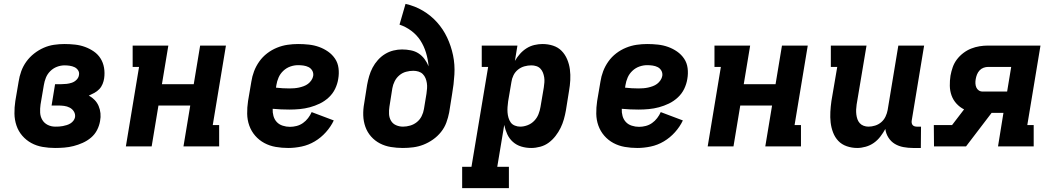

<svg xmlns="http://www.w3.org/2000/svg" viewBox="-20 -755 5440 990"><path d="M264 8Q231 8 199.5 2.5Q168 -3 141.5 -17.5Q115 -32 95 -55Q75 -78 65 -107.5Q55 -137 54.5 -169Q54 -201 59 -234L76 -334Q80 -361 89.5 -387.5Q99 -414 116 -437.5Q133 -461 156 -479Q179 -497 205 -508.5Q231 -520 258.5 -524Q286 -528 312 -528Q340 -528 367 -525Q394 -522 418.5 -513Q443 -504 464 -489.5Q485 -475 498.5 -453.5Q512 -432 516.5 -405.5Q521 -379 517 -351Q515 -337 509 -322Q503 -307 492 -295.5Q481 -284 466.5 -276Q452 -268 438 -262Q455 -253 468 -239.5Q481 -226 488.5 -208.5Q496 -191 498 -171Q500 -151 496 -131Q492 -107 480.5 -84.5Q469 -62 449.5 -45.5Q430 -29 406.5 -18.5Q383 -8 359.5 -2Q336 4 312 6Q288 8 264 8ZM265 -102Q275 -102 284.5 -102.5Q294 -103 304 -105Q314 -107 324 -110Q334 -113 343 -118.5Q352 -124 358.5 -132.5Q365 -141 367 -151Q369 -167 361 -180Q353 -193 339.5 -200Q326 -207 310.5 -209Q295 -211 279 -211H246L264 -321H297Q310 -321 323.5 -322.5Q337 -324 350.5 -328.5Q364 -333 374.5 -343.5Q385 -354 387 -367Q390 -381 383 -392Q376 -403 364.5 -408.5Q353 -414 339.5 -416Q326 -418 313 -418Q293 -418 273.5 -410.5Q254 -403 239 -388Q224 -373 216.5 -354Q209 -335 206 -316L189 -216Q186 -195 187 -174.5Q188 -154 198 -137Q208 -120 226 -111Q244 -102 265 -102Z M629 0 697 -410H664V-520H848L815 -321H979L1012 -520H1145L1077 -110H1110V0H926L961 -211H797L762 0Z M1466 8Q1433 8 1401.5 2.5Q1370 -3 1343 -17.5Q1316 -32 1296 -55Q1276 -78 1265.5 -107Q1255 -136 1254.5 -168.5Q1254 -201 1259 -234L1276 -334Q1280 -361 1290 -387.5Q1300 -414 1317 -438Q1334 -462 1357.5 -480Q1381 -498 1408 -509Q1435 -520 1462.5 -524Q1490 -528 1517 -528Q1545 -528 1572.5 -525Q1600 -522 1625 -513Q1650 -504 1671.5 -489Q1693 -474 1707.5 -452.5Q1722 -431 1725.5 -403.5Q1729 -376 1724 -348Q1720 -322 1708 -297Q1696 -272 1675 -252.5Q1654 -233 1629 -221Q1604 -209 1578 -202Q1552 -195 1525.5 -192.5Q1499 -190 1473 -190Q1451 -190 1429 -191Q1407 -192 1386 -194Q1385 -175 1390 -157Q1395 -139 1407 -126Q1419 -113 1437.5 -107Q1456 -101 1475 -101Q1492 -101 1509.5 -105.5Q1527 -110 1542 -120.5Q1557 -131 1568.5 -146Q1580 -161 1587 -177L1701 -134Q1686 -102 1660.5 -73.5Q1635 -45 1603 -26Q1571 -7 1535.5 0.5Q1500 8 1466 8ZM1473 -299Q1485 -299 1497.5 -300Q1510 -301 1521.5 -303.5Q1533 -306 1545.5 -310.5Q1558 -315 1568 -322.5Q1578 -330 1585.5 -341Q1593 -352 1595 -364Q1597 -379 1590 -391Q1583 -403 1571 -409Q1559 -415 1545 -417Q1531 -419 1517 -419Q1497 -419 1477 -412Q1457 -405 1441 -390Q1425 -375 1416.5 -355.5Q1408 -336 1405 -316L1403 -303Q1421 -301 1438 -300Q1455 -299 1473 -299Z M2057 8Q2026 8 1995.5 3Q1965 -2 1939 -15.5Q1913 -29 1893.5 -51Q1874 -73 1864 -101Q1854 -129 1853 -160Q1852 -191 1858 -223L1873 -318Q1877 -340 1883.5 -362.5Q1890 -385 1901 -406Q1912 -427 1928.5 -445.5Q1945 -464 1965.5 -476.5Q1986 -489 2008.5 -494.5Q2031 -500 2053 -500Q2076 -500 2098.5 -495.5Q2121 -491 2138.5 -479.5Q2156 -468 2169 -450.5Q2182 -433 2190 -413Q2187 -449 2176.5 -483.5Q2166 -518 2147.5 -546.5Q2129 -575 2101 -596Q2073 -617 2040 -628L2071 -735Q2120 -724 2161 -699.5Q2202 -675 2233.5 -640Q2265 -605 2285.5 -561.5Q2306 -518 2316 -470Q2326 -422 2323 -371Q2320 -320 2311 -269L2296 -175Q2291 -149 2281.5 -123Q2272 -97 2254 -74.5Q2236 -52 2212.5 -35.5Q2189 -19 2163.5 -9Q2138 1 2111 4.5Q2084 8 2057 8ZM2058 -102Q2076 -102 2095 -107.5Q2114 -113 2129.5 -125.5Q2145 -138 2154 -156Q2163 -174 2166 -193L2179 -272Q2181 -286 2182 -299.5Q2183 -313 2181 -326.5Q2179 -340 2174 -352Q2169 -364 2160 -373Q2151 -382 2138 -386Q2125 -390 2111 -390Q2093 -390 2074 -385Q2055 -380 2039.5 -367Q2024 -354 2015 -336Q2006 -318 2003 -300L1988 -205Q1985 -186 1986 -167Q1987 -148 1996 -132.5Q2005 -117 2022 -109.5Q2039 -102 2058 -102Z M2604 215H2363V105H2411L2497 -410H2464V-520H2648L2635 -441Q2646 -460 2661 -477Q2676 -494 2695 -506Q2714 -518 2735.5 -523Q2757 -528 2777 -528Q2806 -528 2832 -519.5Q2858 -511 2876 -492.5Q2894 -474 2904.5 -449Q2915 -424 2918.5 -397Q2922 -370 2920.5 -342Q2919 -314 2914 -286L2898 -186Q2894 -163 2887.5 -140Q2881 -117 2870.5 -95.5Q2860 -74 2844.5 -54Q2829 -34 2809.5 -19.5Q2790 -5 2766 1.5Q2742 8 2719 8Q2692 8 2667.5 0.5Q2643 -7 2624.5 -23.5Q2606 -40 2595.5 -63Q2585 -86 2580 -111L2544 105H2604ZM2662 -102Q2681 -102 2700.5 -109.5Q2720 -117 2734.5 -132Q2749 -147 2756.5 -166Q2764 -185 2767 -204L2784 -304Q2786 -317 2787 -330.5Q2788 -344 2786 -356.5Q2784 -369 2779.5 -380.5Q2775 -392 2766.5 -401Q2758 -410 2745.5 -414Q2733 -418 2720 -418Q2702 -418 2684 -413Q2666 -408 2651 -396Q2636 -384 2627.5 -366.5Q2619 -349 2617 -332L2600 -232Q2598 -217 2597 -203Q2596 -189 2597 -175Q2598 -161 2602 -147.5Q2606 -134 2613.5 -123.5Q2621 -113 2634.5 -107.5Q2648 -102 2662 -102Z M3266 8Q3233 8 3201.5 2.5Q3170 -3 3143 -17.5Q3116 -32 3096 -55Q3076 -78 3065.5 -107Q3055 -136 3054.5 -168.5Q3054 -201 3059 -234L3076 -334Q3080 -361 3090 -387.5Q3100 -414 3117 -438Q3134 -462 3157.5 -480Q3181 -498 3208 -509Q3235 -520 3262.5 -524Q3290 -528 3317 -528Q3345 -528 3372.5 -525Q3400 -522 3425 -513Q3450 -504 3471.5 -489Q3493 -474 3507.5 -452.5Q3522 -431 3525.5 -403.5Q3529 -376 3524 -348Q3520 -322 3508 -297Q3496 -272 3475 -252.5Q3454 -233 3429 -221Q3404 -209 3378 -202Q3352 -195 3325.5 -192.5Q3299 -190 3273 -190Q3251 -190 3229 -191Q3207 -192 3186 -194Q3185 -175 3190 -157Q3195 -139 3207 -126Q3219 -113 3237.5 -107Q3256 -101 3275 -101Q3292 -101 3309.5 -105.5Q3327 -110 3342 -120.5Q3357 -131 3368.5 -146Q3380 -161 3387 -177L3501 -134Q3486 -102 3460.5 -73.5Q3435 -45 3403 -26Q3371 -7 3335.5 0.5Q3300 8 3266 8ZM3273 -299Q3285 -299 3297.5 -300Q3310 -301 3321.5 -303.5Q3333 -306 3345.5 -310.5Q3358 -315 3368 -322.5Q3378 -330 3385.5 -341Q3393 -352 3395 -364Q3397 -379 3390 -391Q3383 -403 3371 -409Q3359 -415 3345 -417Q3331 -419 3317 -419Q3297 -419 3277 -412Q3257 -405 3241 -390Q3225 -375 3216.5 -355.5Q3208 -336 3205 -316L3203 -303Q3221 -301 3238 -300Q3255 -299 3273 -299Z M3629 0 3697 -410H3664V-520H3848L3815 -321H3979L4012 -520H4145L4077 -110H4110V0H3926L3961 -211H3797L3762 0Z M4400 8Q4372 8 4346 -1Q4320 -10 4302.5 -28.5Q4285 -47 4275.5 -72Q4266 -97 4263 -123.5Q4260 -150 4261.5 -178Q4263 -206 4267 -234L4297 -410H4264V-520H4448L4397 -216Q4395 -203 4394.5 -190Q4394 -177 4395.5 -164.5Q4397 -152 4401 -140.5Q4405 -129 4413 -120Q4421 -111 4433 -106.5Q4445 -102 4458 -102Q4475 -102 4492.5 -107.5Q4510 -113 4524 -125Q4538 -137 4546 -154Q4554 -171 4557 -188L4612 -520H4745L4681 -133Q4680 -127 4681 -121Q4682 -115 4685.5 -110.5Q4689 -106 4695 -104Q4701 -102 4707 -102H4729L4728 8H4688Q4663 8 4638.5 3.5Q4614 -1 4594 -13Q4574 -25 4561 -45.5Q4548 -66 4545 -90Q4534 -70 4519.5 -51Q4505 -32 4486 -18.5Q4467 -5 4444 1.5Q4421 8 4400 8Z M4796 0 4795 -110H4889L4951 -191Q4929 -202 4912 -220.5Q4895 -239 4886.5 -262.5Q4878 -286 4877.5 -312.5Q4877 -339 4881 -365Q4885 -387 4892.5 -408.5Q4900 -430 4914 -448.5Q4928 -467 4947 -481.5Q4966 -496 4987.5 -504.5Q5009 -513 5031 -516.5Q5053 -520 5074 -520H5345L5277 -110H5310V0H5126L5154 -173H5093L4961 0ZM5046 -283H5173L5194 -410H5075Q5063 -410 5051 -405.5Q5039 -401 5030.5 -391.5Q5022 -382 5017.5 -370.5Q5013 -359 5011 -347Q5009 -336 5009.5 -325Q5010 -314 5014 -304.5Q5018 -295 5026.5 -289Q5035 -283 5046 -283Z"/></svg>

Font: Iosevka HT Extrabold Extended
Style: Italic
Weight: 800
Width: 7
Italic angle: -9°
Monospace: yes
Designer: Belleve Invis
Foundry: Belleve Invis
Version: Version 32.3.0; ttfautohint (v1.8.4)